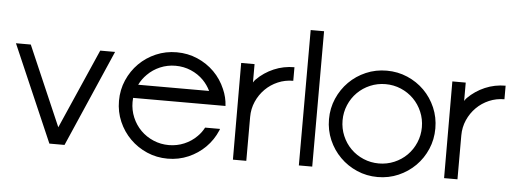

<svg xmlns="http://www.w3.org/2000/svg" viewBox="-48 -833 2672 989"><g transform="rotate(5 1287.5 -338.0)"><path d="M15.2 -500H91.9L270.2 -87.9L451 -500H527.8L310.1 0H231.8Z M639.9 -251Q639.9 -209.1 655.8 -171.5Q671.7 -133.8 699.7 -105.8Q727.8 -77.8 765.4 -61.9Q803 -46 844.9 -46Q886.9 -46 924.5 -61.9Q962.1 -77.8 989.9 -106.1Q1010.1 -125.8 1023.7 -152H1101L1098 -143.9Q1076.8 -93.9 1039.4 -56.6Q1002 -19.2 952 2.5Q902 24.2 844.9 24.2Q787.9 24.2 737.9 2.5Q687.9 -19.2 650.5 -56.6Q613.1 -93.9 591.4 -143.9Q569.7 -193.9 569.7 -251Q569.7 -308.1 591.4 -358.1Q613.1 -408.1 650.5 -445.5Q687.9 -482.8 737.9 -504.3Q787.9 -525.8 844.9 -525.8Q902 -525.8 952 -504.3Q1002 -482.8 1039.4 -445.5Q1076.8 -408.1 1098 -358.1Q1116.2 -317.2 1118.7 -272.2H640.9Q639.9 -261.1 639.9 -251ZM989.9 -396Q962.1 -424.2 924.5 -440.2Q886.9 -456.1 844.9 -456.1Q803 -456.1 765.4 -440.2Q727.8 -424.2 700 -396Q675.8 -372.2 661.1 -341.9H1027.8Q1013.1 -372.2 989.9 -396Z M1179.8 -500H1249V-405.1Q1255.1 -415.2 1261.1 -421.2Q1299 -459.1 1349 -480.6Q1399 -502 1455.1 -502V-431.8Q1413.1 -431.8 1376 -415.9Q1338.9 -400 1310.9 -372Q1282.8 -343.9 1266.4 -306.6Q1250 -269.2 1250 -226.8V0H1180.8Z M1521.7 -700H1590.9V0H1521.7Z M1655.6 -251Q1655.6 -308.1 1677.3 -358.1Q1699 -408.1 1736.4 -445.5Q1773.7 -482.8 1823.7 -504.3Q1873.7 -525.8 1930.8 -525.8Q1987.9 -525.8 2037.9 -504.3Q2087.9 -482.8 2125.3 -445.5Q2162.6 -408.1 2184.1 -358.1Q2205.6 -308.1 2205.6 -251Q2205.6 -193.9 2184.1 -143.9Q2162.6 -93.9 2125.3 -56.6Q2087.9 -19.2 2037.9 2.5Q1987.9 24.2 1930.8 24.2Q1873.7 24.2 1823.7 2.5Q1773.7 -19.2 1736.4 -56.6Q1699 -93.9 1677.3 -143.9Q1655.6 -193.9 1655.6 -251ZM1725.8 -251Q1725.8 -209.1 1741.7 -171.5Q1757.6 -133.8 1785.6 -105.8Q1813.6 -77.8 1851.3 -61.9Q1888.9 -46 1930.8 -46Q1972.7 -46 2010.4 -61.9Q2048 -77.8 2076 -105.8Q2104 -133.8 2119.9 -171.5Q2135.9 -209.1 2135.9 -251Q2135.9 -292.9 2119.9 -330.6Q2104 -368.2 2076 -396.2Q2048 -424.2 2010.4 -440.2Q1972.7 -456.1 1930.8 -456.1Q1888.9 -456.1 1851.3 -440.2Q1813.6 -424.2 1785.6 -396.2Q1757.6 -368.2 1741.7 -330.6Q1725.8 -292.9 1725.8 -251Z M2271.7 -500H2340.9V-405.1Q2347 -415.2 2353 -421.2Q2390.9 -459.1 2440.9 -480.6Q2490.9 -502 2547 -502V-431.8Q2505.1 -431.8 2467.9 -415.9Q2430.8 -400 2402.8 -372Q2374.7 -343.9 2358.3 -306.6Q2341.9 -269.2 2341.9 -226.8V0H2272.7Z"/></g></svg>

Font: Myanmar KatKuu
Style: Regular
Weight: 400
Designer: Khon Soe Zaw Thu
Foundry: MPUA
Version: Version 1.00 September 13, 2016, initial release